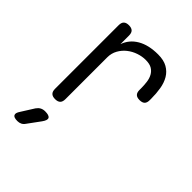

<svg xmlns="http://www.w3.org/2000/svg" viewBox="-223 -683 1047 1047"><g transform="rotate(45 300.0 -160.0)"><path d="M155 10Q135 10 125 0.5Q115 -9 115 -30V-520Q115 -541 125 -550.5Q135 -560 155 -560Q175 -560 185 -550.5Q195 -541 195 -520V-454Q212 -504 259.5 -532Q307 -560 380 -560Q424 -560 452 -544Q480 -528 496 -501Q512 -474 518 -438.5Q524 -403 524 -363V-351Q524 -331 514.5 -321.5Q505 -312 484 -312Q464 -312 454.5 -321.5Q445 -331 445 -351V-363Q445 -387 442 -410.5Q439 -434 429 -452Q419 -470 401.5 -480.5Q384 -491 353 -491Q326 -491 298 -481.5Q270 -472 247 -454Q224 -436 209.5 -410Q195 -384 195 -353V-30Q195 -9 185 0.5Q175 10 155 10ZM69 194 115 121Q124 108 136 101.5Q148 95 164 95Q195 95 202 107.5Q209 120 190 146L138 217Q130 229 119 234.5Q108 240 94 240Q66 240 60 228Q54 216 69 194Z"/></g></svg>

Font: Maple Mono NL Light
Style: Regular
Weight: 300
Monospace: yes
Designer: subframe7536
Version: Version 7.000